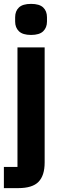

<svg xmlns="http://www.w3.org/2000/svg" viewBox="-25 -769 311 989"><path d="M65 91V-525H205V68Q205 135 173.5 167.5Q142 200 69 200H-5V91ZM135 -589Q92 -589 72.5 -608Q53 -627 53 -658V-680Q53 -712 72.5 -730.5Q92 -749 135 -749Q178 -749 197.5 -730.5Q217 -712 217 -680V-658Q217 -627 197.5 -608Q178 -589 135 -589Z"/></svg>

Font: IBM Plex Sans Condensed
Style: Bold
Weight: 700
Width: 3
Designer: Mike Abbink, Paul van der Laan, Pieter van Rosmalen
Foundry: Bold Monday
Version: Version 3.201